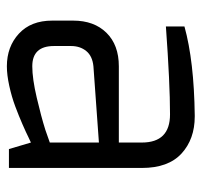

<svg xmlns="http://www.w3.org/2000/svg" viewBox="-34 -547 587 559"><g transform="rotate(90 259.5 -267.5)"><path d="M40 -126V-187Q40 -248 75.5 -284Q111 -320 173 -320Q272 -320 337 -320Q364 -320 379.5 -320Q395 -320 395 -320Q395 -349 395 -369Q395 -373 395 -376Q395 -379 395 -381.5Q395 -384 395 -385.5Q395 -387 395 -387Q395 -469 313 -469Q223 -469 57 -457V-511Q158 -539 316 -541Q317 -541 319 -541Q385 -541 427 -502.5Q469 -464 469 -387V0H414L395 -64L380 -57Q366 -50 342 -39.5Q318 -29 290 -18.5Q262 -8 230 -1Q198 6 173 6Q116 6 78 -29Q40 -64 40 -126ZM114 -131Q114 -68 173 -68Q209 -68 264.5 -81Q320 -94 358 -106L395 -119V-262L173 -246Q143 -243 128.5 -225Q114 -207 114 -181Z"/></g></svg>

Font: Mina
Style: Regular
Weight: 400
Version: Version 1.000